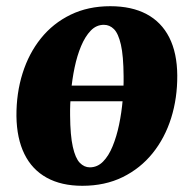

<svg xmlns="http://www.w3.org/2000/svg" viewBox="-20 -585 620 619"><path d="M406.5 -258.5H179.5L187.5 -309H412.5ZM335.5 -565Q404.5 -565 452.5 -539.5Q500.5 -514 525.8 -464Q551 -414 551.5 -342Q552 -269 531.8 -204.5Q511.5 -140 472 -91Q432.5 -42 375.5 -14Q318.5 14 245.5 14Q178 14 130.8 -12Q83.5 -38 58.8 -88.2Q34 -138.5 33 -210.5Q32.5 -284.5 52.8 -348.8Q73 -413 112 -461.5Q151 -510 207.5 -537.5Q264 -565 335.5 -565ZM315 -505Q290.5 -505 272.5 -486.2Q254.5 -467.5 241.5 -436.5Q228.5 -405.5 220.5 -367.2Q212.5 -329 209 -289Q205.5 -249 206 -213Q206.5 -148 214.8 -111.5Q223 -75 237.2 -60.2Q251.5 -45.5 269.5 -45.5Q294 -45.5 312.2 -64Q330.5 -82.5 343.2 -113.8Q356 -145 364 -183.5Q372 -222 375.5 -262.2Q379 -302.5 378.5 -339Q378 -405 369.8 -441Q361.5 -477 347.5 -491Q333.5 -505 315 -505Z"/></svg>

Font: Merriweather 28pt Black
Style: Italic
Weight: 900
Italic angle: -7.8°
Version: Version 2.101